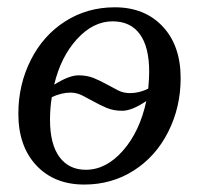

<svg xmlns="http://www.w3.org/2000/svg" viewBox="-20 -491 540 521"><path d="M115.7 -166Q115.7 -99.6 141.4 -64.9Q167 -30.3 212.9 -30.3Q268.1 -30.3 313.7 -82.3Q359.4 -134.3 377 -216.8Q337.9 -190.4 311.5 -190.4Q288.1 -190.4 269.5 -198.2Q251 -206.1 234.9 -215.1Q218.8 -224.1 203.4 -231.9Q188 -239.7 171.4 -239.7Q147.5 -239.7 120.6 -227.5Q115.7 -198.2 115.7 -166ZM127 -261.2Q167.5 -286.6 192.9 -286.6Q216.3 -286.6 234.6 -279.1Q252.9 -271.5 269 -262.5Q285.2 -253.4 300.3 -245.8Q315.4 -238.3 332.5 -238.3Q357.9 -238.3 382.3 -250.5Q384.8 -278.8 384.8 -295.9Q384.8 -363.8 359.4 -398.4Q334 -433.1 285.6 -433.1Q232.9 -433.1 189 -385Q145 -336.9 127 -261.2ZM208.5 9.8Q127.4 9.8 78.6 -42.2Q29.8 -94.2 29.8 -182.6Q29.8 -261.2 63.5 -328.1Q97.2 -395 157 -433.1Q216.8 -471.2 291.5 -471.2Q372.6 -471.2 421.4 -419.2Q470.2 -367.2 470.2 -278.8Q470.2 -200.2 436.5 -133.3Q402.8 -66.4 343 -28.3Q283.2 9.8 208.5 9.8Z"/></svg>

Font: Tinos
Style: Italic
Weight: 400
Italic angle: -16.333°
Designer: Steve Matteson
Foundry: Monotype Imaging Inc.
Version: Version 1.32